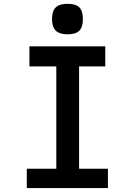

<svg xmlns="http://www.w3.org/2000/svg" viewBox="-20 -962 640 982"><path d="M117 -99H268V-622.5H130.5V-725H518.5V-622.5H384.5V-99H532V0H117ZM246 -864.5Q246 -905.5 265 -924Q284 -942.5 325.5 -942.5Q367.5 -942.5 385.8 -924.2Q404 -906 404 -864.5Q404 -823.5 385.8 -805Q367.5 -786.5 325.5 -786.5Q284.5 -786.5 265.2 -805.2Q246 -824 246 -864.5Z"/></svg>

Font: JuliaMono SemiBold
Style: Regular
Weight: 600
Monospace: yes
Designer: cormullion
Foundry: corm
Version: Version 0.055; ttfautohint (v1.8.4)